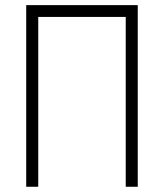

<svg xmlns="http://www.w3.org/2000/svg" viewBox="-20 -713 626 733"><path d="M460 0V-648.4H126V0H80.1V-693.4H505.9V0Z"/></svg>

Font: Cascadia Mono ExtraLight
Style: Regular
Weight: 200
Monospace: yes
Designer: Aaron Bell
Foundry: Saja Typeworks
Version: Version 2404.023; ttfautohint (v1.8.4)